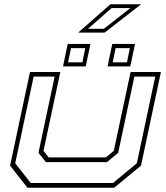

<svg xmlns="http://www.w3.org/2000/svg" viewBox="-20 -876 776 896"><path d="M108 0 27 -103 120 -540H261.5L183 -172L207 -141.5H474L511 -172L589.5 -540H731L638 -103L513 0ZM123.5 -22H507.5L618.5 -114L704.5 -518.5H607L531.5 -163L479.5 -119.5H194L159.5 -163L235 -518.5H137L51 -114ZM482 -566 504 -671H610L588 -566ZM274 -566 296 -671H402L380 -566ZM297.5 -585H364.5L378 -651.5H311.5ZM506 -585H572.5L586 -651.5H519.5ZM345 -724 495 -856H638.5L468.5 -724ZM390.5 -741.5H464.5L588.5 -838.5H501Z"/></svg>

Font: Tourney Expanded ExtraLight
Style: Italic
Weight: 200
Width: 7
Italic angle: -12°
Designer: Tyler Finck
Foundry: Etcetera Type Co
Version: Version 1.010; ttfautohint (v1.8.3)